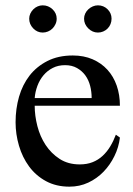

<svg xmlns="http://www.w3.org/2000/svg" viewBox="-20 -681 497 716"><path d="M427.2 -168Q422.9 -131.8 406.7 -98.9Q390.6 -65.9 366 -40.5Q341.3 -15.1 309.1 0Q276.9 15.1 238.8 15.1Q189.5 15.1 151.6 -5.4Q113.8 -25.9 88.6 -60.1Q63.5 -94.2 50.8 -137.5Q38.1 -180.7 38.1 -225.1Q38.1 -275.4 51 -320.3Q64 -365.2 90.3 -399.2Q116.7 -433.1 157 -453.6Q197.3 -474.1 251.5 -474.1Q292.5 -474.1 325.2 -460Q357.9 -445.8 380.6 -420.9Q403.3 -396 415.3 -361.6Q427.2 -327.1 427.2 -286.6H109.4Q109.4 -249.5 119.4 -210.7Q129.4 -171.9 150.1 -140.4Q170.9 -108.9 202.4 -88.4Q233.9 -67.9 277.3 -67.9Q304.2 -67.9 325.2 -76.2Q346.2 -84.5 362.5 -99.6Q378.9 -114.7 391.1 -135Q403.3 -155.3 412.1 -178.7ZM321.8 -315.4Q321.8 -338.9 316.2 -360.8Q310.5 -382.8 298.3 -399.7Q286.1 -416.5 267.3 -427.2Q248.5 -438 222.7 -438Q196.8 -438 176.8 -427.7Q156.7 -417.5 142.3 -400.4Q127.9 -383.3 119.6 -361.1Q111.3 -338.9 109.4 -315.4ZM396 -611.3Q396 -600.6 392.1 -591.1Q388.2 -581.5 381.1 -574.5Q374 -567.4 364.7 -563.5Q355.5 -559.6 345.2 -559.6Q324.7 -559.6 309.1 -575.2Q293.5 -590.8 293.5 -611.3Q293.5 -621.1 297.6 -630.1Q301.8 -639.2 309.3 -646.2Q316.9 -653.3 326.2 -657.2Q335.4 -661.1 345.2 -661.1Q366.2 -661.1 381.1 -646.5Q396 -631.8 396 -611.3ZM191.4 -611.3Q191.4 -600.6 187 -591.1Q182.6 -581.5 175.5 -574.5Q168.5 -567.4 158.9 -563.5Q149.4 -559.6 139.2 -559.6Q118.7 -559.6 103.8 -575.2Q88.9 -590.8 88.9 -611.3Q88.9 -621.1 93 -630.1Q97.2 -639.2 104.2 -646.2Q111.3 -653.3 120.4 -657.2Q129.4 -661.1 139.2 -661.1Q160.2 -661.1 175.8 -646.5Q191.4 -631.8 191.4 -611.3Z"/></svg>

Font: Simplified Naskh
Style: Regular
Weight: 400
Designer: SIL International
Foundry: Arabeyes
Version: 1.02_alpha